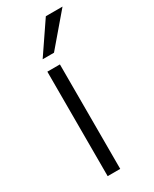

<svg xmlns="http://www.w3.org/2000/svg" viewBox="-187 -760 646 807"><g transform="rotate(-30 136.0 -356.0)"><path d="M80 0H141V-507H80ZM89 -562H144L272 -712H191Z"/></g></svg>

Font: Hind Light
Style: Regular
Weight: 300
Designer: Manushi Parikh, Satya Rajpurohit
Foundry: Indian Type Foundry
Version: Version 1.201;PS 1.0;hotconv 1.0.78;makeotf.lib2.5.61930; tt